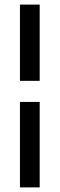

<svg xmlns="http://www.w3.org/2000/svg" viewBox="-20 -666 260 836"><path d="M66.9 149.9V-222.2H152.8V149.9ZM66.9 -314V-646H152.8V-314Z"/></svg>

Font: Accordance
Style: Bold
Weight: 700
Version: Version 1.2 (build January 31, 2020) Miklal Software Solutio